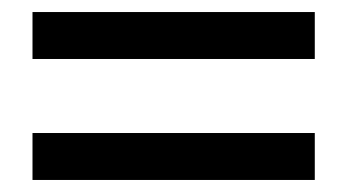

<svg xmlns="http://www.w3.org/2000/svg" viewBox="-20 -394 576 319"><path d="M34 -296V-374H503V-296ZM34 -95V-173H503V-95Z"/></svg>

Font: Frank Ruhl Libre SemiBold
Style: Regular
Weight: 600
Designer: Yanek Iontef
Foundry: Fontef
Version: Version 6.003;gftools[0.9.30]